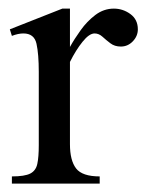

<svg xmlns="http://www.w3.org/2000/svg" viewBox="-20 -437 350 457"><path d="M308.1 -367.2Q308.1 -351.1 296.1 -338.6Q284.2 -326.2 267.6 -326.2Q252.9 -326.2 242.7 -334Q232.4 -341.8 223.9 -349.6Q215.3 -357.4 205.1 -357.4Q192.4 -357.4 176.5 -337.6Q160.6 -317.9 146.5 -289.6V-93.8Q146.5 -55.2 161.1 -36.1Q175.8 -17.1 217.3 -17.1V0H8.3V-17.1Q38.6 -17.1 52 -23.9Q65.4 -30.8 68.8 -46.9Q72.3 -63 72.3 -91.3V-266.1Q72.3 -308.1 66.9 -332.8Q61.5 -357.4 35.6 -357.4Q23.4 -357.4 8.3 -351.6L3.4 -367.2L128.4 -416.5H146.5V-325.2Q156.7 -343.8 171.9 -365Q187 -386.2 207 -401.4Q227.1 -416.5 251 -416.5Q272.5 -416.5 290.3 -403.6Q308.1 -390.6 308.1 -367.2Z"/></svg>

Font: Scheherazade New Rohingya
Style: Regular
Weight: 400
Designer: SIL International
Foundry: SIL International
Version: Version 3.000 ; LngRng